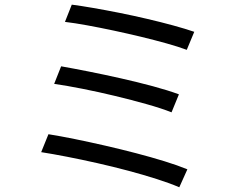

<svg xmlns="http://www.w3.org/2000/svg" viewBox="-20 -777 1040 822"><path d="M287.3 -757.1Q326 -752.1 379.2 -742.9Q432.3 -733.7 491.7 -721.9Q551 -710 610.4 -696.1Q669.8 -682.2 721.8 -668Q773.7 -653.8 811.7 -640.8L779.6 -563.6Q743.2 -577.2 692.3 -591.4Q641.4 -605.6 583.5 -619.6Q525.6 -633.5 466.5 -646.1Q407.3 -658.7 353.6 -668.5Q299.9 -678.3 258.1 -683.3ZM241.7 -493.1Q293 -484.1 359.9 -470.8Q426.9 -457.5 498.3 -441.4Q569.7 -425.3 634.7 -407.8Q699.6 -390.3 746 -373.1L714.4 -296.1Q670.8 -313.4 607.3 -331.2Q543.7 -349.1 472.8 -366.2Q401.9 -383.3 333.5 -396.8Q265.2 -410.3 211.9 -418ZM187.4 -202.4Q237.6 -194.4 300.1 -181.7Q362.6 -169 429.8 -153.6Q496.9 -138.2 562.1 -121.2Q627.3 -104.2 684.3 -86.6Q741.2 -69 782.2 -52.1L747.6 24.8Q707.8 7.6 651.1 -10.5Q594.5 -28.6 528.9 -46.1Q463.2 -63.6 395.8 -78.8Q328.4 -94 266.6 -106Q204.9 -118 156.3 -125.6Z"/></svg>

Font: Shanggu Sans SC VF
Style: Regular
Weight: 250
Designer: GuiWonder
Version: Version 1.021